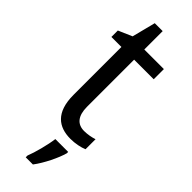

<svg xmlns="http://www.w3.org/2000/svg" viewBox="-292 -673 908 908"><g transform="rotate(45 162.0 -219.0)"><path d="M239 -62C194 -62 168 -92 168 -153V-468H299V-536H168V-659H115L85 -541L16 -511V-468H83V-148C83 -30 141 10 220 10C251 10 285 3 305 -6V-73C288 -67 262 -62 239 -62ZM256 70V61H170C165 103 146 175 132 209V221H180C212 179 245 111 256 70Z"/></g></svg>

Font: Noto Sans Gurmukhi SemiCondensed
Style: Regular
Weight: 400
Width: 4
Designer: Jelle Bosma - Monotype Design Team
Foundry: Monotype Imaging Inc.
Version: Version 2.004